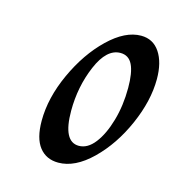

<svg xmlns="http://www.w3.org/2000/svg" viewBox="-63 -760 411 445"><g transform="rotate(15 142.5 -537.0)"><path d="M52 -454Q52 -509 79 -568Q106 -627 146 -665.5Q186 -704 224 -704Q253 -704 269 -680Q285 -656 285 -616Q285 -564 259.5 -506Q234 -448 194 -409Q154 -370 114 -370Q85 -370 68.5 -391Q52 -412 52 -454ZM226 -579Q226 -616 217 -634.5Q208 -653 188 -653Q155 -653 133.5 -602.5Q112 -552 112 -494Q112 -420 150 -420Q171 -420 188 -442Q205 -464 215.5 -500.5Q226 -537 226 -579Z"/></g></svg>

Font: Charm
Style: Regular
Weight: 400
Designer: Katatrad Aksorn Co.,Ltd.
Foundry: Cadson Demak Co.,Ltd.
Version: Version 1.001